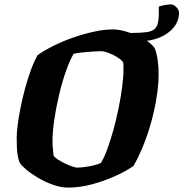

<svg xmlns="http://www.w3.org/2000/svg" viewBox="-20 -854 835 874"><path d="M291 0Q257 0 221 -13Q185 -26 153.5 -44.5Q122 -63 99.5 -82Q77 -101 70 -113Q63 -128 59.5 -153Q56 -178 56 -226Q56 -250 60.5 -285.5Q65 -321 73.5 -363.5Q82 -406 93.5 -449Q105 -492 119.5 -532Q134 -572 151 -603Q182 -625 224.5 -646Q267 -667 314.5 -683.5Q362 -700 408.5 -710Q455 -720 494 -720Q518 -720 546.5 -712.5Q575 -705 602.5 -693Q630 -681 652 -665.5Q674 -650 684 -635Q693 -613 697.5 -583Q702 -553 702 -515Q702 -478 696.5 -435.5Q691 -393 681 -348.5Q671 -304 657 -260Q643 -216 625.5 -175Q608 -134 588 -99Q556 -76 505.5 -53Q455 -30 398.5 -15Q342 0 291 0ZM331 -91Q343 -91 364 -93.5Q385 -96 406 -101Q427 -106 440 -113Q455 -138 469.5 -178Q484 -218 497 -265.5Q510 -313 520 -362.5Q530 -412 536 -457.5Q542 -503 542 -538Q542 -549 542 -556.5Q542 -564 541 -569Q537 -577 525 -586Q513 -595 497 -603Q481 -611 466 -616Q451 -621 441 -621Q426 -621 403 -619.5Q380 -618 356.5 -615.5Q333 -613 315 -609Q297 -578 279.5 -528Q262 -478 248.5 -420.5Q235 -363 227 -308Q219 -253 219 -212Q219 -195 220.5 -177.5Q222 -160 224 -146Q228 -138 242.5 -128.5Q257 -119 274.5 -110.5Q292 -102 308 -96.5Q324 -91 331 -91ZM614 -666Q607 -666 596.5 -667Q586 -668 575 -671V-704Q620 -704 646 -707.5Q672 -711 684.5 -722.5Q697 -734 700.5 -758Q704 -782 703 -824Q717 -829 733 -831.5Q749 -834 758 -834Q770 -834 782.5 -821.5Q795 -809 795 -796Q795 -759 771 -729.5Q747 -700 706 -683Q665 -666 614 -666Z"/></svg>

Font: Texturina 12pt Black
Style: Italic
Weight: 900
Italic angle: -11°
Designer: Guillermo Torres Carreño
Foundry: Omnibus-Type
Version: Version 1.002